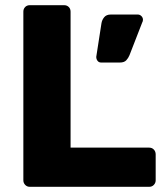

<svg xmlns="http://www.w3.org/2000/svg" viewBox="-20 -720 637 740"><path d="M95 0Q84 0 77 -7.5Q70 -15 70 -25V-675Q70 -686 77 -693Q84 -700 95 -700H227Q238 -700 245 -693Q252 -686 252 -675V-151H555Q566 -151 573 -143.5Q580 -136 580 -125V-25Q580 -15 573 -7.5Q566 0 555 0ZM370 -479Q361 -479 356 -485.5Q351 -492 351 -501L371 -630Q373 -643 381.5 -653.5Q390 -664 407 -664H511Q519 -664 525 -658Q531 -652 531 -644Q531 -638 528 -633L479 -507Q475 -497 467 -488Q459 -479 442 -479Z"/></svg>

Font: DVN-Rubik
Style: Bold
Weight: 700
Designer: Hubert and Fischer
Foundry: Hubert & Fischer
Version: Version 2.102